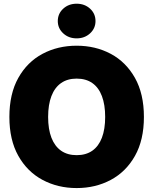

<svg xmlns="http://www.w3.org/2000/svg" viewBox="-20 -978 806 1009"><path d="M382.8 10.3Q283.7 10.3 203.4 -32.7Q123 -75.7 76.2 -159.2Q29.3 -242.7 29.3 -363.3Q29.3 -484.9 76.2 -568.6Q123 -652.3 203.4 -695.1Q283.7 -737.8 382.8 -737.8Q481.9 -737.8 562 -695.1Q642.1 -652.3 689.2 -568.6Q736.3 -484.9 736.3 -363.3Q736.3 -242.2 689.2 -158.7Q642.1 -75.2 562 -32.5Q481.9 10.3 382.8 10.3ZM382.8 -162.6Q431.6 -162.6 465.1 -186Q498.5 -209.5 515.6 -254.4Q532.7 -299.3 532.7 -363.3Q532.7 -427.7 515.6 -472.9Q498.5 -518.1 465.1 -541.5Q431.6 -564.9 382.8 -564.9Q334.5 -564.9 301 -541.5Q267.6 -518.1 250.2 -472.9Q232.9 -427.7 232.9 -363.3Q232.9 -299.3 250.2 -254.4Q267.6 -209.5 301 -186Q334.5 -162.6 382.8 -162.6ZM382.8 -776.4Q340.8 -776.4 312.3 -802.7Q283.7 -829.1 283.7 -867.2Q283.7 -906.2 312.3 -932.4Q340.8 -958.5 382.8 -958.5Q424.8 -958.5 453.4 -932.4Q481.9 -906.2 481.9 -867.2Q481.9 -829.1 453.4 -802.7Q424.8 -776.4 382.8 -776.4Z"/></svg>

Font: Inter 20pt Black
Style: Regular
Weight: 900
Version: Version 4.001;git-66647c0bb